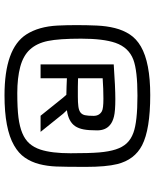

<svg xmlns="http://www.w3.org/2000/svg" viewBox="65 -852 703 873"><g transform="rotate(90 416.5 -415.5)"><path d="M96.2 -326.2Q94.2 -366.2 94.2 -412.6Q94.2 -459 96.2 -503.9Q98.1 -548.8 107.7 -586.7Q117.2 -624.5 136.7 -654.3Q156.2 -684.1 191.4 -704.6Q265.1 -747.1 412.6 -747.1Q568.4 -747.1 640.6 -710Q706.5 -675.8 726.1 -597.2Q738.8 -545.9 738.8 -453.9Q738.8 -361.8 737.1 -320.1Q735.4 -278.3 726.1 -242.4Q716.8 -206.5 697 -177.5Q677.2 -148.4 641.1 -127.9Q565.9 -84.5 413.6 -84.5Q200.7 -84.5 136.7 -183.6Q100.6 -239.7 96.2 -326.2ZM660.2 -248Q676.8 -298.8 676.8 -384.8Q676.8 -470.7 673.1 -514.9Q669.4 -559.1 659.4 -590.1Q649.4 -621.1 631.3 -640.4Q613.3 -659.7 584 -670.4Q534.2 -689 414.6 -689Q301.3 -689 251.5 -670.4Q195.8 -649.4 174.8 -588.9Q155.8 -533.7 155.8 -432.9Q155.8 -332 166.3 -281.5Q176.8 -231 205.1 -200.2Q233.4 -169.4 283.9 -156Q334.5 -142.6 403.3 -142.6Q472.2 -142.6 514.2 -147.9Q556.2 -153.3 585.4 -165.5Q614.7 -177.7 632.6 -198Q650.4 -218.3 660.2 -248ZM272.9 -581.1Q377 -588.4 430.9 -588.4Q484.9 -588.4 509.5 -582.3Q534.2 -576.2 547.9 -564.5Q572.8 -544.4 572.8 -505.6Q572.8 -466.8 568.4 -444.1Q564 -421.4 553.7 -405.8Q532.7 -375 481 -368.2Q489.3 -359.9 497.1 -351.1L579.6 -248.5H506.3L424.3 -350.6Q417 -359.9 411.1 -365.7Q393.1 -366.2 372.1 -366.7Q351.1 -367.2 335.9 -368.2V-248.5H272.9ZM485.8 -527.3Q473.6 -534.2 429.2 -534.2Q384.8 -534.2 335.9 -530.8V-418.9Q357.4 -418 375 -418Q395.5 -418 420.4 -418Q445.3 -418 463.1 -420.2Q481 -422.4 490.7 -429.4Q500.5 -436.5 503.7 -450Q506.8 -463.4 506.8 -489.5Q506.8 -515.6 485.8 -527.3Z"/></g></svg>

Font: Armata
Style: Regular
Weight: 400
Designer: Viktoriya Grabowska
Foundry: Viktoriya Grabowska
Version: Version 1.002